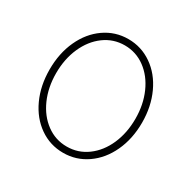

<svg xmlns="http://www.w3.org/2000/svg" viewBox="-128 -665 801 803"><g transform="rotate(30 272.5 -263.5)"><path d="M49.8 -263.7Q49.8 -341.8 78.6 -404.3Q107.4 -466.8 158.4 -502.4Q209.5 -538.1 272.5 -538.1Q335.4 -538.1 386.7 -502.4Q438 -466.8 467 -404.1Q496.1 -341.3 496.1 -263.7Q496.1 -185.5 467 -123Q438 -60.5 386.7 -24.9Q335.4 10.7 272.5 10.7Q209.5 10.7 158.4 -24.9Q107.4 -60.5 78.6 -123Q49.8 -185.5 49.8 -263.7ZM463.9 -263.7Q463.9 -332 439.2 -387.7Q414.6 -443.4 370.8 -475.6Q327.1 -507.8 272.5 -507.8Q217.8 -507.8 174.1 -475.6Q130.4 -443.4 105.7 -387.7Q81.1 -332 81.1 -263.7Q81.1 -195.3 105.7 -139.6Q130.4 -84 174.1 -51.8Q217.8 -19.5 272.5 -19.5Q327.6 -19.5 371.3 -51.8Q415 -84 439.5 -139.6Q463.9 -195.3 463.9 -263.7Z"/></g></svg>

Font: Pretendard JP Thin
Style: Regular
Weight: 100
Designer: Base glyphs from Inter by Rasmus Andersson; Hangeul glyphs from Noto Sans CJK(Source Han Sans) by Jang Soo-young and Kan
Foundry: Kil Hyung-jin
Version: Version 1.309